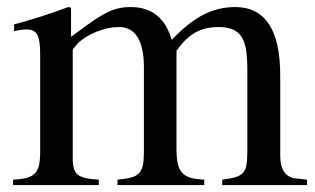

<svg xmlns="http://www.w3.org/2000/svg" viewBox="-20 -533 907 553"><path d="M20.5 -462.9Q43.9 -468.8 63 -474.6Q82 -480.5 100.6 -486.3Q119.1 -492.2 137.2 -498.5Q155.3 -504.9 176.8 -512.7L184.6 -510.7V-426.8Q219.7 -453.1 244.1 -470.2Q268.6 -487.3 287.6 -496.6Q306.6 -505.9 322.3 -509.3Q337.9 -512.7 356.4 -512.7Q447.3 -512.7 474.6 -418Q521.5 -467.8 564.9 -490.2Q608.4 -512.7 657.2 -512.7Q787.1 -512.7 787.1 -315.4V-85Q787.1 -21.5 835.9 -18.6L864.3 -15.6V0H620.1V-15.6Q644.5 -18.6 658.7 -22.9Q672.9 -27.3 680.2 -35.6Q687.5 -43.9 689.9 -58.6Q692.4 -73.2 692.4 -97.7V-332Q692.4 -367.2 688.5 -390.6Q684.6 -414.1 674.8 -428.2Q665 -442.4 648.9 -448.7Q632.8 -455.1 609.4 -455.1Q570.3 -455.1 542 -439Q513.7 -422.9 488.3 -386.7V-105.5Q488.3 -80.1 491.7 -63Q495.1 -45.9 504.4 -35.6Q513.7 -25.4 529.3 -21Q544.9 -16.6 568.4 -15.6V0H318.4V-15.6Q341.8 -17.6 356.9 -21.5Q372.1 -25.4 380.4 -34.2Q388.7 -43 391.6 -57.6Q394.5 -72.3 394.5 -95.7V-337.9Q394.5 -455.1 322.3 -455.1Q291 -455.1 257.3 -441.4Q223.6 -427.7 204.1 -408.2Q189.5 -391.6 189.5 -388.7V-74.2Q189.5 -41 204.6 -29.3Q219.7 -17.6 264.6 -15.6V0H17.6V-15.6Q41 -16.6 56.2 -20.5Q71.3 -24.4 80.1 -33.2Q88.9 -42 92.3 -57.1Q95.7 -72.3 95.7 -94.7V-377Q95.7 -418 87.4 -433.1Q79.1 -448.2 56.6 -448.2Q46.9 -448.2 39.6 -446.8Q32.2 -445.3 20.5 -443.4Z"/></svg>

Font: BabelStone Tibetan
Style: Regular
Weight: 400
Designer: Christopher J. Fynn
Foundry: BabelStone
Version: Version 10.011 October 1, 2023